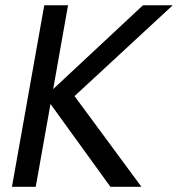

<svg xmlns="http://www.w3.org/2000/svg" viewBox="-20 -717 683 737"><path d="M403.8 0 173.8 -317.9 117.2 0H25.9L149.9 -696.8H241.2L184.1 -375L528.8 -696.8H643.1L266.1 -348.1L522.9 0Z"/></svg>

Font: Poppins
Style: Italic
Weight: 400
Italic angle: -10°
Designer: Ninad Kale (Devanagari), Jonny Pinhorn (Latin)
Foundry: Indian Type Foundry
Version: Version 3.200;PS 1.000;hotconv 16.6.54;makeotf.lib2.5.65590